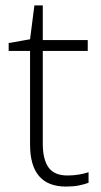

<svg xmlns="http://www.w3.org/2000/svg" viewBox="-20 -679 373 709"><path d="M229 -31Q252 -31 272 -34.5Q292 -38 307 -43V-4Q291 2 270.5 6Q250 10 224 10Q91 10 91 -145V-491H12V-520L91 -534L107 -659H138V-531H304V-491H138V-148Q138 -91 159 -61Q180 -31 229 -31Z"/></svg>

Font: Noto Kufi Arabic ExtraLight
Style: Regular
Weight: 200
Designer: Monotype Design Team, David Williams, Khaled Hosny
Foundry: Google LLC
Version: Version 2.109; ttfautohint (v1.8.4.7-5d5b)